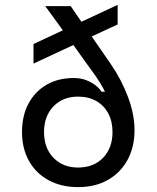

<svg xmlns="http://www.w3.org/2000/svg" viewBox="-20 -755 640 785"><path d="M299 10Q231 10 179 -18Q127 -46 98.5 -97Q70 -148 70 -215Q70 -282 96.5 -331.5Q123 -381 170.5 -408.5Q218 -436 281 -436Q310 -436 333 -427Q356 -418 372 -405Q388 -392 395 -380H409Q405 -390 389 -416.5Q373 -443 345 -480L280 -571L117 -495V-575L237 -631L165 -730H269L313 -666L461 -735V-655L355 -606L433 -493Q477 -429 503.5 -358Q530 -287 530 -223Q530 -153 501 -100.5Q472 -48 420.5 -19Q369 10 299 10ZM299 -70Q363 -70 401.5 -110Q440 -150 440 -215Q440 -259 422.5 -291.5Q405 -324 373.5 -342Q342 -360 299 -360Q237 -360 198.5 -320Q160 -280 160 -215Q160 -150 198.5 -110Q237 -70 299 -70Z"/></svg>

Font: JetBrains Mono Zero
Style: Regular-Zero
Weight: 400
Designer: Philipp Nurullin, Konstantin Bulenkov
Foundry: JetBrains
Version: Version 2.211